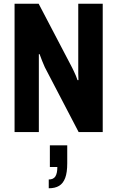

<svg xmlns="http://www.w3.org/2000/svg" viewBox="-20 -707 628 1028"><path d="M58 0V-687H187L366 -345Q370 -337 375.5 -325.5Q381 -314 386.5 -301Q392 -288 395 -278H400Q399 -297 399 -314.5Q399 -332 399 -345V-687H530V0H401L220 -347Q214 -361 206 -380Q198 -399 192 -417H188Q188 -401 188 -382Q188 -363 188 -347V0ZM241 301V254Q266 254 276.5 237.5Q287 221 287 187H247V71H340V167Q340 217 329 246Q318 275 296.5 288Q275 301 241 301Z"/></svg>

Font: Archivo Condensed
Style: Bold
Weight: 700
Width: 3
Designer: Hector Gatti
Foundry: Omnibus-Type
Version: Version 2.001